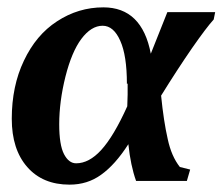

<svg xmlns="http://www.w3.org/2000/svg" viewBox="-20 -493 605 522"><path d="M497 -32 488 -1H350Q335 -43 329 -101Q293 -45 255 -18Q218 9 169 9Q96 9 54 -39Q12 -87 12 -170Q12 -259 45 -328Q78 -398 135 -435Q193 -473 261 -473Q366 -473 390 -347L435 -460H565L561 -440Q541 -418 502 -362Q462 -304 418 -233Q425 -163 436 -115Q446 -68 469 -39ZM327 -266 325 -265Q325 -342 307 -382Q289 -423 259 -423Q228 -423 201 -387Q175 -352 158 -285Q141 -217 141 -155Q141 -99 154 -74Q167 -49 187 -49Q222 -49 255 -85Q289 -122 326 -204L327 -236Z"/></svg>

Font: Libra Serif Modern
Style: Bold Italic
Weight: 700
Italic angle: -12°
Designer: Stefan Peev, Context Ltd
Foundry: Stefan Peev, Context Ltd
Version: Version 1.000